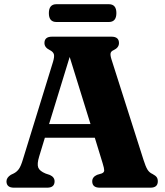

<svg xmlns="http://www.w3.org/2000/svg" viewBox="-20 -870 766 890"><path d="M233 -29.5Q233 0 198.5 0H45Q10 0 10 -29.5Q10 -46.5 30 -59.5L43.5 -66Q57.5 -73 67.2 -86.2Q77 -99.5 87 -133.5L225.5 -582.5Q233 -607 229.8 -618.5Q226.5 -630 210.5 -638Q186 -650 186 -670.5Q186 -700 221 -700H496.5Q531.5 -700 531.5 -670.5Q531.5 -649 506.5 -637.5Q495 -632.5 492.8 -623.8Q490.5 -615 496.5 -595.5L645.5 -128Q655 -98 663.5 -84Q672 -70 687 -63.5Q701 -56 706.2 -48.8Q711.5 -41.5 711.5 -29.5Q711.5 0 677 0H442.5Q407.5 0 407.5 -29.5Q407.5 -49.5 430 -59.5L451.5 -66Q463 -70.5 463 -80.2Q463 -90 456 -112.5L419.5 -231.5H188L161.5 -144.5Q151 -110 157.2 -93.5Q163.5 -77 191.5 -65.5L211 -59Q233 -49 233 -29.5ZM207.5 -295H399.5L303 -606ZM206.5 -809Q206.5 -850.5 241.5 -850.5H484.5Q519.5 -850.5 519.5 -809.5Q519.5 -768 484.5 -768H241.5Q206.5 -768 206.5 -809Z"/></svg>

Font: Fraunces 72pt S050
Style: Bold
Weight: 700
Version: Version 1.000; ttfautohint (v1.8.3)